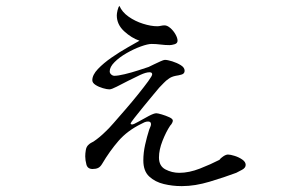

<svg xmlns="http://www.w3.org/2000/svg" viewBox="-20 -603 1040 651"><path d="M813 -44Q813 -34 801 -27.5Q789 -21 781 -17Q741 -2 691 13Q641 28 598 28H594Q565 28 535.5 21Q506 14 486 -4.5Q466 -23 466 -59Q466 -85 472 -112Q478 -139 486 -164Q488 -169 490 -173.5Q492 -178 492 -182Q492 -191 482 -191Q476 -191 470 -188.5Q464 -186 459 -183Q412 -160 382 -125.5Q352 -91 326 -47Q320 -37 312.5 -33.5Q305 -30 294 -30Q277 -30 273 -45Q269 -60 269 -73Q269 -83 271 -94.5Q273 -106 280 -112Q284 -116 288.5 -118.5Q293 -121 297 -123Q318 -137 339 -158Q347 -165 365 -185.5Q383 -206 405.5 -232Q428 -258 448.5 -283.5Q469 -309 482.5 -327.5Q496 -346 496 -351Q496 -358 487 -358Q475 -358 455.5 -349Q436 -340 414.5 -329Q393 -318 375.5 -309Q358 -300 351 -300Q343 -300 329 -304Q315 -308 304 -315Q293 -322 293 -331Q293 -349 312 -369Q331 -389 358.5 -408Q386 -427 412.5 -442Q439 -457 453 -465Q426 -474 401 -497Q376 -520 376 -551Q376 -557 378.5 -568Q381 -579 385 -583Q394 -562 416 -546.5Q438 -531 465 -522.5Q492 -514 513 -514Q519 -514 525.5 -515.5Q532 -517 538 -517Q547 -517 557.5 -508Q568 -499 575 -486.5Q582 -474 582 -465Q582 -456 572 -453Q562 -450 555 -450Q540 -450 524.5 -452Q509 -454 494 -454Q481 -454 457.5 -445.5Q434 -437 409.5 -423Q385 -409 368.5 -392.5Q352 -376 352 -361Q352 -355 357 -350.5Q362 -346 368 -346Q380 -346 403 -351.5Q426 -357 449 -364.5Q472 -372 484 -376Q490 -379 501.5 -384.5Q513 -390 524 -395Q535 -400 539 -400Q548 -400 564 -395Q580 -390 593 -382Q606 -374 606 -363Q606 -353 595 -350Q584 -347 576 -346Q561 -343 552 -336Q543 -330 535.5 -322Q528 -314 520 -306Q515 -300 499.5 -281.5Q484 -263 466.5 -241.5Q449 -220 436 -203.5Q423 -187 423 -184Q423 -181 428 -181Q433 -181 449.5 -190.5Q466 -200 484 -209.5Q502 -219 510 -219Q515 -219 528.5 -215Q542 -211 554 -205.5Q566 -200 566 -194Q566 -190 563 -185Q562 -183 560.5 -181Q559 -179 557 -177Q543 -156 531 -125.5Q519 -95 519 -69Q519 -40 541 -28.5Q563 -17 588 -17Q621 -17 658 -31.5Q695 -46 724 -61Q727 -66 736.5 -72.5Q746 -79 753 -79Q761 -79 775.5 -74.5Q790 -70 801.5 -62Q813 -54 813 -44Z"/></svg>

Font: Kaisei HarunoUmi
Style: Regular
Weight: 400
Designer: Font-Kai, 金井和夫
Foundry: KAZUO KANAI
Version: Version 5.003